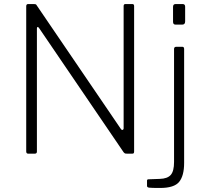

<svg xmlns="http://www.w3.org/2000/svg" viewBox="-20 -762 1021 952"><path d="M636 -742Q645 -742 645 -732V-11Q645 -5 643 -2.5Q641 0 635 0H613Q607 0 602.5 -0.5Q598 -1 593 -7L175 -621Q170 -629 166.5 -628Q163 -627 163 -621V-10Q163 0 152 0H120Q110 0 110 -11V-731Q110 -742 120 -742H147Q153 -742 156.5 -741Q160 -740 163 -734L579 -123Q584 -116 588.5 -118Q593 -120 593 -125V-732Q593 -742 602 -742ZM893 46Q893 109 868.5 139.5Q844 170 774 170Q730 170 719.5 168.5Q709 167 709 160V134Q709 131 710.5 129Q712 127 716 127L772 125Q810 124 826.5 105.5Q843 87 843 41V-519Q843 -530 854 -530H884Q893 -530 893 -519V46ZM898 -656Q898 -640 884 -640H850Q838 -640 838 -654V-728Q838 -742 851 -742H885Q898 -742 898 -729Z"/></svg>

Font: Libre Franklin Thin ExtraLight
Style: Regular
Weight: 250
Version: Version 3.000